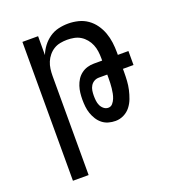

<svg xmlns="http://www.w3.org/2000/svg" viewBox="-135 -634 869 955"><g transform="rotate(-20 300.0 -156.5)"><path d="M88 215V-520H171V-420Q180 -444 196 -465Q212 -486 233.5 -501Q255 -516 280.5 -522Q306 -528 333 -528Q359 -528 385.5 -521.5Q412 -515 434 -499.5Q456 -484 471.5 -462Q487 -440 496 -415Q505 -390 508.5 -363.5Q512 -337 512 -310V-297H568V-223H512V-205Q512 -182 510.5 -159Q509 -136 504 -114Q499 -92 491 -70.5Q483 -49 469 -31Q455 -13 434 -2.5Q413 8 390 8Q371 8 353 3Q335 -2 320.5 -13.5Q306 -25 296 -41Q286 -57 280 -74.5Q274 -92 272 -110.5Q270 -129 270 -148Q270 -166 272 -183.5Q274 -201 279.5 -218Q285 -235 294.5 -250Q304 -265 318.5 -276Q333 -287 350 -292Q367 -297 385 -297H429V-310Q429 -328 426.5 -346.5Q424 -365 417 -382Q410 -399 398 -413.5Q386 -428 370.5 -437.5Q355 -447 336.5 -450.5Q318 -454 300 -454Q282 -454 263.5 -450.5Q245 -447 229.5 -437.5Q214 -428 202 -413.5Q190 -399 183 -382Q176 -365 173.5 -346.5Q171 -328 171 -310V215ZM378 -66Q392 -66 401 -76.5Q410 -87 415 -99.5Q420 -112 422.5 -125Q425 -138 426.5 -151.5Q428 -165 428.5 -178Q429 -191 429 -205V-223H385Q371 -223 359.5 -216.5Q348 -210 341 -198.5Q334 -187 332 -173.5Q330 -160 330 -147Q330 -134 331.5 -120.5Q333 -107 338.5 -95Q344 -83 354.5 -74.5Q365 -66 378 -66Z"/></g></svg>

Font: Iosevka Extended
Style: Regular
Weight: 400
Width: 7
Monospace: yes
Designer: Belleve Invis
Foundry: Belleve Invis
Version: Version 32.5.0; ttfautohint (v1.8.4)